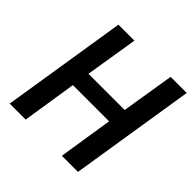

<svg xmlns="http://www.w3.org/2000/svg" viewBox="-181 -863 1020 1020"><g transform="rotate(45 329.0 -352.5)"><path d="M33 0 145 -705H265L217 -408H489L537 -705H658L546 0H425L473 -307H201L153 0Z"/></g></svg>

Font: Nunito Sans 10pt Condensed
Style: Bold Italic
Weight: 700
Width: 3
Italic angle: -9°
Designer: Vernon Adams
Foundry: Vernon Adams
Version: Version 3.101;gftools[0.9.27]